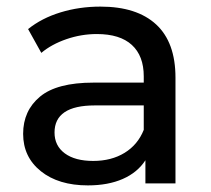

<svg xmlns="http://www.w3.org/2000/svg" viewBox="-20 -555 638 581"><path d="M511 -320V0H420V-70Q396 -33 351.5 -13.5Q307 6 246 6Q157 6 103.5 -37Q50 -80 50 -150Q50 -220 101 -262.5Q152 -305 263 -305H415V-324Q415 -386 379 -419Q343 -452 273 -452Q226 -452 181 -436.5Q136 -421 105 -395L65 -467Q106 -500 163 -517.5Q220 -535 284 -535Q394 -535 452.5 -481Q511 -427 511 -320ZM415 -162V-236H267Q145 -236 145 -154Q145 -114 176 -91Q207 -68 262 -68Q317 -68 357 -92.5Q397 -117 415 -162Z"/></svg>

Font: APTA Sans Medium
Style: Bold
Weight: 500
Version: Version 7.200